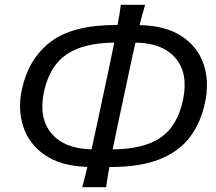

<svg xmlns="http://www.w3.org/2000/svg" viewBox="-20 -754 894 795"><path d="M320.5 21Q326.5 -1.5 331.8 -22Q337 -42.5 341.5 -63Q231.5 -66.5 165.8 -112Q100 -157.5 76.5 -229.2Q53 -301 70.5 -383Q98 -511 189.5 -580.8Q281 -650.5 459 -650.5H466.5Q470.5 -670.5 474 -691Q477.5 -711.5 480 -734H581Q568 -691.5 558 -650Q666 -648 732.5 -604Q799 -560 823.2 -487.8Q847.5 -415.5 829 -329.5Q812 -247.5 767.2 -187.5Q722.5 -127.5 642.2 -95Q562 -62.5 437.5 -62.5H433Q429 -42.5 425.8 -22Q422.5 -1.5 419.5 21ZM466 -229.5Q455 -178.5 446.5 -135.5H448.5Q577.5 -137 646.2 -185Q715 -233 737.5 -339Q761 -449 707.5 -512.5Q654 -576 541.5 -577.5H541Q535.5 -555 530.5 -531.5Q525.5 -508 520 -482.5ZM162 -373.5Q139.5 -266 192.5 -202.2Q245.5 -138.5 359 -135.5Q364 -158 369 -181.2Q374 -204.5 379.5 -229.5L433.5 -482.5Q444.5 -534 453 -577.5H450.5Q325 -576 255 -528.2Q185 -480.5 162 -373.5Z"/></svg>

Font: Commissioner Flair
Style: Italic
Weight: 400
Italic angle: -12°
Designer: Kostas Bartsokas
Foundry: Kostas Bartsokas
Version: Version 1.000; ttfautohint (v1.8.3)